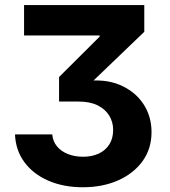

<svg xmlns="http://www.w3.org/2000/svg" viewBox="-20 -748 686 777"><path d="M315.4 9.8Q236.8 9.8 175.5 -16.9Q114.3 -43.5 78.8 -91.6Q43.3 -139.7 40.7 -204.2H191.4Q193.7 -176.2 210.6 -155.8Q227.5 -135.4 254.9 -124.6Q282.4 -113.7 316 -113.7Q351.8 -113.7 379.2 -126.3Q406.7 -139 422.3 -163.3Q437.9 -187.7 437.9 -222.7Q437.9 -253.6 422.4 -279.5Q406.9 -305.5 375.8 -321.3Q344.7 -337 298 -337H219V-436.3L383.3 -599.8V-604.6H77.4V-727.5H563.9V-619.3L322.5 -387.6V-419.1Q403.9 -430 464.7 -404.5Q525.5 -378.9 559.4 -328.6Q593.2 -278.2 593.2 -213.5Q593.2 -146 556.9 -95.8Q520.6 -45.7 457.9 -18Q395.2 9.8 315.4 9.8Z"/></svg>

Font: Inter Variable LoSnoCo
Style: Regular
Weight: 400
Designer: Rasmus Andersson
Foundry: rsms
Version: Version 4.000;git-a52131595; featfreeze: case,dlig,ss01,ss02